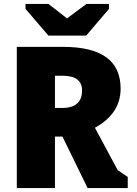

<svg xmlns="http://www.w3.org/2000/svg" viewBox="-20 -951 693 971"><path d="M65 -714V0H258V-260H296L423 0H626V-56L575 -91L460 -305C544 -351 590 -416 590 -503C590 -644 493 -714 299 -714ZM294 -405H258V-568H296C362 -568 395 -543 395 -494C395 -435 362 -405 294 -405ZM225 -771H416L531 -906V-931H417L319 -858L225 -931H109V-906Z"/></svg>

Font: Frost ExtraBold
Style: Regular
Weight: 800
Designer: Lee Frost
Foundry: Lee Frost for Ice Communication Norge AS
Version: Version 2.011;hotconv 1.0.107;makeotfexe 2.5.65593